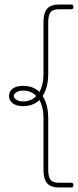

<svg xmlns="http://www.w3.org/2000/svg" viewBox="-20 -768 346 852"><path d="M243 64Q206 64 189.5 45.5Q173 27 173 -13V-242Q173 -269 168 -289.5Q163 -310 155 -324Q127 -297 83 -297Q52 -297 36 -310Q20 -323 20 -342Q20 -362 36 -374.5Q52 -387 83 -387Q127 -387 155 -360Q163 -374 168 -394.5Q173 -415 173 -442V-671Q173 -711 189.5 -729.5Q206 -748 243 -748H295Q306 -748 306 -737Q306 -727 295 -727H242Q215 -727 204.5 -714Q194 -701 194 -669V-442Q194 -409 187.5 -384.5Q181 -360 169 -342Q181 -324 187.5 -299.5Q194 -275 194 -242V-15Q194 17 204.5 30Q215 43 242 43H295Q306 43 306 53Q306 64 295 64ZM41 -342Q41 -333 52.5 -325.5Q64 -318 83 -318Q118 -318 141 -342Q118 -366 83 -366Q64 -366 52.5 -358.5Q41 -351 41 -342Z"/></svg>

Font: Zen Loop
Style: Regular
Weight: 400
Designer: Yoshimichi Ohira
Foundry: A-1 Corp ZenFonts
Version: Version 1.000; ttfautohint (v1.8.3)